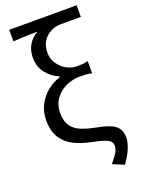

<svg xmlns="http://www.w3.org/2000/svg" viewBox="-182 -874 846 1156"><g transform="rotate(-20 240.5 -295.5)"><path d="M409.3 205.5 336.2 175.7Q355.8 151.3 367.8 135.1Q379.8 118.9 385.3 105.3Q390.8 91.7 390.8 76.7Q390.8 59.9 380.4 48.7Q370 37.4 343.3 28Q316.6 18.6 266.7 9Q208.9 -2.8 160.6 -25.9Q112.3 -49 83.5 -92.6Q54.7 -136.3 54.7 -207.3Q54.7 -261.2 77.8 -305.6Q101 -349.9 139 -380.5Q177.1 -411.1 221.5 -423.9V-428.3Q172.5 -449.1 140.3 -490.1Q108.1 -531 108.1 -589.5Q108.1 -636 129.6 -671.7Q151.1 -707.3 189.1 -727.7Q159.3 -727.3 136.4 -726.9Q113.6 -726.6 89.6 -725.5Q65.7 -724.4 32.2 -721.6V-796H464V-721.6H337Q300.9 -721.6 270 -705.8Q239.2 -690.1 220 -660.3Q200.8 -630.6 200.8 -587.2Q200.8 -557.6 212.9 -532.8Q225 -508 245.2 -489.4Q265.4 -470.8 290.2 -460.5Q315.1 -450.1 339.5 -450.1Q361.5 -450.1 375.8 -451.2Q390.1 -452.3 411.7 -457.5V-379.5Q390.6 -384 373.1 -385.1Q355.6 -386.2 334.4 -386.2Q287.6 -386.2 245 -366.4Q202.4 -346.6 175.6 -309.3Q148.9 -272 148.9 -218.9Q148.9 -165.4 171.6 -134.7Q194.3 -104.1 234 -88.8Q273.6 -73.5 323 -64.1Q377.1 -54 410 -40Q442.9 -26.1 457.9 -3.5Q473 19.1 473 56.2Q473 80.9 458 120.1Q443 159.2 409.3 205.5Z"/></g></svg>

Font: Noto Sans TC
Style: Regular
Weight: 100
Designer: Ryoko NISHIZUKA 西塚涼子 (kana, bopomofo & ideographs); Paul D. Hunt (Latin, Greek & Cyrillic); Sandoll Communications 산돌커뮤니
Foundry: Adobe
Version: Version 2.004;hotconv 1.0.118;makeotfexe 2.5.65603